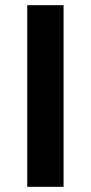

<svg xmlns="http://www.w3.org/2000/svg" viewBox="-20 -720 350 740"><path d="M85 0V-700H225V0Z"/></svg>

Font: Quantico
Style: Bold
Weight: 700
Designer: Matt Desmond
Foundry: MADtype
Version: Version 2.002